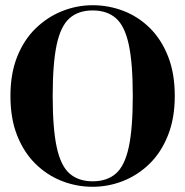

<svg xmlns="http://www.w3.org/2000/svg" viewBox="-20 -698 710 736"><path d="M335 18Q274 18 217.5 -4Q161 -26 116.5 -69.5Q72 -113 46 -178Q20 -243 20 -330Q20 -416 46 -481Q72 -546 117 -589.5Q162 -633 218.5 -655.5Q275 -678 335 -678Q396 -678 452.5 -656.5Q509 -635 553.5 -591.5Q598 -548 624 -482.5Q650 -417 650 -330Q650 -245 624 -179.5Q598 -114 553.5 -70.5Q509 -27 452.5 -4.5Q396 18 335 18ZM335 -3Q390 -3 424 -32.5Q458 -62 473.5 -133.5Q489 -205 489 -330Q489 -456 473.5 -527.5Q458 -599 424 -628.5Q390 -658 335 -658Q281 -658 247 -628.5Q213 -599 197.5 -527.5Q182 -456 182 -330Q182 -205 197.5 -133.5Q213 -62 247 -32.5Q281 -3 335 -3Z"/></svg>

Font: DeepMind Serif Display
Style: Regular
Weight: 400
Designer: Frank Grießhammer / Modifications: Colophon Foundry
Foundry: Colophon Foundry
Version: Version 5.003; ttfautohint (v1.8.2)